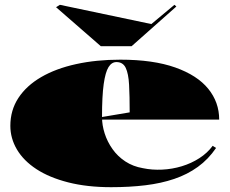

<svg xmlns="http://www.w3.org/2000/svg" viewBox="-20 -763 954 798"><path d="M480 -515Q617 -515 708.5 -482.5Q800 -450 845.5 -394Q891 -338 891 -266H400V-276L519 -296Q519 -364 516.5 -410.5Q514 -457 502.5 -481Q491 -505 464 -505Q444 -505 431 -484Q418 -463 411 -413.5Q404 -364 404 -276Q404 -243 415 -208.5Q426 -174 447.5 -143.5Q469 -113 501 -92Q533 -71 574 -64Q612 -56 654 -58Q696 -60 735.5 -72Q775 -84 808.5 -105.5Q842 -127 864 -157L878 -148Q846 -101 802.5 -69.5Q759 -38 704.5 -19.5Q650 -1 584.5 7Q519 15 442 15Q342 15 263.5 -5Q185 -25 131.5 -60Q78 -95 50.5 -141.5Q23 -188 23 -240Q23 -305 56.5 -356Q90 -407 151 -442.5Q212 -478 296 -496.5Q380 -515 480 -515ZM705 -743 713 -736 527 -571H399L213 -733L229 -743L609 -663Z"/></svg>

Font: Kalnia SemiExpanded
Style: Bold
Weight: 700
Width: 6
Designer: Frida Medrano
Foundry: Frida Medrano
Version: Version 1.105